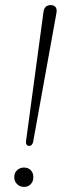

<svg xmlns="http://www.w3.org/2000/svg" viewBox="-20 -731 251 754"><path d="M95 -158Q88 -158 84.5 -163Q81 -168 82 -175L151 -686Q153 -698 160 -704.5Q167 -711 179 -711Q192 -711 198 -703.5Q204 -696 202 -682L110 -173Q109 -168 105 -163Q101 -158 95 -158ZM74 3Q58 3 47 -8Q36 -19 36 -35Q36 -52 47 -62.5Q58 -73 74 -73Q91 -73 101 -62.5Q111 -52 111 -35Q111 -19 101 -8Q91 3 74 3Z"/></svg>

Font: Nunito ExtraLight ExtraLight
Style: Italic
Weight: 250
Italic angle: -9°
Version: Version 3.602